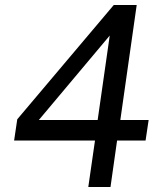

<svg xmlns="http://www.w3.org/2000/svg" viewBox="-20 -743 641 763"><path d="M330.9 0 357.5 -184.6H36.1L48.6 -269L432 -723H523.2L458.2 -266.2H570.7L558.5 -184.6H445.3L419.1 0ZM134.4 -266.2H368.1L416.1 -601.7Z"/></svg>

Font: Public Sans Thin
Style: Italic
Weight: 100
Italic angle: -8°
Designer: The Public Sans project authors (U.S. Web Design System). Libre Franklin designed by Pablo Impallari and Rodrigo Fuenzal
Version: Version 2.000